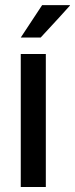

<svg xmlns="http://www.w3.org/2000/svg" viewBox="-20 -743 298 763"><path d="M162.1 0Q137.7 0 62.5 0Q62.5 -20.5 62.5 -51.8Q62.5 -145.5 62.5 -330.1Q62.5 -379.9 62.5 -528.3Q87.9 -528.3 162.1 -528.3Q162.1 -396.5 162.1 0ZM147.5 -722.7Q174.8 -722.7 257.8 -722.7Q257.8 -722.7 257.8 -720.7Q229.5 -688.5 141.6 -593.8Q122.1 -593.8 62.5 -593.8Q84 -626 147.5 -722.7Z"/></svg>

Font: Noto Sans Hebrew DECATHLON 
Style: Regular
Weight: 400
Designer: Monotype Design team
Version: Version 1.03 uh